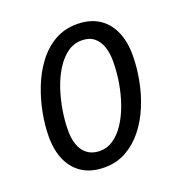

<svg xmlns="http://www.w3.org/2000/svg" viewBox="-106 -635 693 736"><g transform="rotate(-20 241.0 -267.5)"><path d="M198.7 8.8Q147.9 8.8 111.8 -12.9Q75.7 -34.7 56.4 -75.7Q37.1 -116.7 37.1 -174.3Q37.1 -219.7 46.6 -270.3Q56.2 -320.8 75.2 -369.4Q94.2 -418 123.8 -457.5Q153.3 -497.1 193.6 -520.5Q233.9 -543.9 285.2 -543.9Q335.9 -543.9 371.8 -522Q407.7 -500 427 -458.7Q446.3 -417.5 446.3 -359.4Q446.3 -310.1 436.5 -258.3Q426.8 -206.5 407 -158.7Q387.2 -110.8 357.4 -73.2Q327.6 -35.6 288.1 -13.4Q248.5 8.8 198.7 8.8ZM204.6 -56.6Q233.9 -56.6 259 -74Q284.2 -91.3 304.2 -121.6Q324.2 -151.9 338.4 -191.2Q352.5 -230.5 360.1 -274.9Q367.7 -319.3 367.7 -364.7Q367.7 -396.5 358.9 -422.4Q350.1 -448.2 331.1 -463.6Q312 -479 281.2 -479Q249 -479 222.7 -460Q196.3 -440.9 176 -408.7Q155.8 -376.5 142.3 -336.4Q128.9 -296.4 121.8 -253.7Q114.7 -210.9 114.7 -171.9Q114.7 -116.7 137.9 -86.7Q161.1 -56.6 204.6 -56.6Z"/></g></svg>

Font: Open Sans SemiCondensed
Style: Italic
Weight: 400
Width: 4
Italic angle: -12°
Designer: Monotype Design Team
Foundry: Monotype Imaging Inc.
Version: Version 3.000